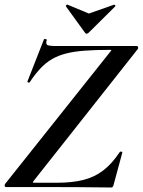

<svg xmlns="http://www.w3.org/2000/svg" viewBox="-20 -829 632 851"><path d="M474 2Q403 1 321.5 0.5Q240 0 158.5 0Q77 0 6 0Q2 0 1 -4.5Q0 -9 2 -13L469 -600Q474 -605 473.5 -606.5Q473 -608 467 -608Q403 -608 356 -604.5Q309 -601 273.5 -592Q238 -583 210.5 -567Q183 -551 159.5 -526Q136 -501 112 -465Q110 -462 105 -463.5Q100 -465 102 -469L175 -655Q177 -657 183 -655.5Q189 -654 187 -651Q182 -634 190 -629.5Q198 -625 232 -625Q291 -625 374.5 -625Q458 -625 586 -625Q591 -625 592 -620Q593 -615 591 -612L129 -27Q125 -22 125.5 -20.5Q126 -19 131 -19Q164 -19 190.5 -19Q217 -19 233 -19Q300 -19 349.5 -31.5Q399 -44 437.5 -73.5Q476 -103 510 -154Q512 -158 517.5 -157Q523 -156 522 -152L483 -8Q483 -5 480 -1.5Q477 2 474 2ZM356 -685 272 -801Q271 -803 274 -806.5Q277 -810 280 -808L374 -769L485 -808Q487 -809 490 -806Q493 -803 491 -801L374 -685Q363 -674 356 -685Z"/></svg>

Font: Cormorant
Style: Bold Italic
Weight: 700
Italic angle: -10°
Designer: Christian Thalmann (Catharsis Fonts)
Foundry: Catharsis Fonts
Version: Version 4.000